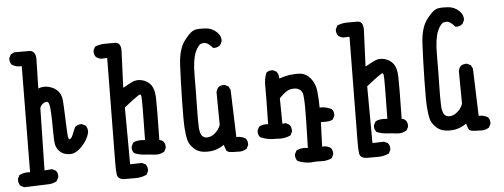

<svg xmlns="http://www.w3.org/2000/svg" viewBox="-54 -897 3109 1184"><g transform="rotate(-5 1500.0 -304.5)"><path d="M50.3 132.3 30.8 122.6 29.3 121.6 28.3 120.6Q15.6 103.5 17.6 79.6V78.6L18.1 77.6L27.8 58.1L28.8 56.2L30.3 55.2Q58.6 40.5 95.7 43.9L101.6 -612.3Q85 -610.8 70.1 -614.3Q55.2 -617.7 42 -626L41 -626.5L40.5 -627Q33.7 -634.8 31 -644.8Q28.3 -654.8 29.3 -666.5V-667.5L29.8 -668.5L39.6 -688L40.5 -689.9L42.5 -690.9L62 -700.7L63 -701.2H64.5H160.2H160.6H161.1Q199.2 -694.3 195.3 -638.2L191.4 -465.8Q221.2 -478.5 254.4 -470.7Q292 -461.4 312.5 -438.5Q333 -415.5 335.9 -379.4Q337.4 -362.3 338.6 -334.7Q339.8 -307.1 341.3 -269Q343.8 -193.8 346.7 -161.1Q346.7 -160.2 346.9 -158.9Q347.2 -157.7 347.2 -156.7Q347.2 -155.8 347.4 -154.8Q347.7 -153.8 347.7 -152.8Q347.7 -151.9 347.9 -151.1Q348.1 -150.4 348.4 -149.7Q348.6 -148.9 348.6 -147.9Q348.6 -147 349.1 -146.5Q350.1 -143.1 351.1 -140.9Q352.1 -138.7 353 -137.9Q354 -137.2 354.7 -137.2Q355.5 -137.2 356.4 -137.7Q367.7 -140.6 375.5 -159.7Q384.3 -181.2 396 -208.5L396.5 -209.5L397.5 -210.4Q406.2 -218.3 416.7 -221.4Q427.2 -224.6 439 -223.6H439.9L440.9 -223.1L460.4 -213.4L461.9 -212.4L462.9 -211.4Q475.6 -194.3 473.6 -170.4V-169.9V-169.4Q463.4 -125 425.3 -85Q386.2 -43.9 347.2 -45.9Q309.1 -47.9 288.1 -69.3Q267.1 -89.8 262.7 -118.2Q260.7 -131.8 259.8 -158.4Q258.8 -185.1 258.8 -225.6Q258.8 -241.7 258.5 -256.1Q258.3 -270.5 257.8 -283.4Q257.3 -296.4 256.8 -308.1Q256.3 -319.8 255.4 -329.8Q254.4 -339.8 253.4 -348.6Q252.4 -356.9 250.5 -362.8Q247.1 -374.5 241.9 -377.9Q236.8 -381.3 228 -378.9Q204.1 -371.6 193.4 -346.2L185.5 40.5L231 37.1H232.4L233.9 37.6L253.4 47.4L254.9 47.9L255.4 48.8Q268.6 64.5 266.6 88.4V89.8L266.1 90.8L254.4 112.3L253.4 113.8L252 114.7Q229 127 201.7 127.9Q175.8 128.9 52.7 132.8H51.3Z M673.8 136.7Q631.8 135.7 627 105Q623 78.6 624 30.3Q625 -17.6 630.9 -616.7L594.2 -615.2H593.8H593.3Q575.7 -617.7 562.5 -628.4L562 -628.9Q555.2 -636.7 552.5 -646.7Q549.8 -656.7 550.8 -668.5V-669.4L551.3 -670.4L561 -689.9L562 -691.9L564 -692.9Q592.8 -705.1 625 -705.1H687.5Q707.5 -704.6 716.1 -689Q724.6 -673.3 722.7 -646L713.4 -424.8Q741.7 -439.9 767.1 -453.6Q799.3 -470.2 835 -460.4Q852.5 -455.6 866.2 -446.3Q879.9 -437 889.2 -423.6Q898.4 -410.2 903.3 -391.1Q908.2 -372.1 909.2 -347.2Q910.2 -323.7 909.7 -257.3Q909.2 -190.9 907.2 -84.5Q912.1 -84 916 -82.5Q919.9 -81.1 923.3 -78.9Q926.8 -76.7 930.7 -73.7L931.2 -73.2Q944.3 -57.6 942.4 -33.7V-32.7L941.9 -31.7L932.1 -12.2L931.2 -10.7L929.7 -9.8Q902.8 6.8 869.6 2.9Q838.4 -1 807.1 -2.9Q774.9 -4.9 746.6 -17.1L745.6 -17.6L744.6 -18.6Q730.5 -34.7 733.4 -58.6V-59.6L733.9 -60.1L743.7 -79.6L744.6 -81.1L745.6 -82Q769.5 -97.7 819.3 -91.8Q824.2 -341.8 820.3 -362.3Q819.8 -365.7 818.8 -368.7Q816.9 -373 814.9 -374Q813 -375 808.1 -373Q804.2 -371.1 792 -362.8Q779.8 -354.5 759.3 -339.1Q738.8 -323.7 712.9 -302.7L714.8 48.8L786.1 46.9H787.6L788.6 47.4L808.1 57.1L809.6 57.6L810.1 58.6Q823.2 74.2 821.3 98.1V99.1L820.8 100.1L811 119.6L810.1 121.6L808.1 122.6Q777.8 136.7 741.7 136.7Z M1379.4 29.3Q1348.6 29.8 1332.5 26.6Q1316.4 23.4 1312 13.7Q1309.6 7.8 1306.6 -0.7Q1303.7 -9.3 1300.3 -20Q1285.2 -9.8 1270.5 -2.9Q1255.9 3.9 1241.2 7.8Q1209.5 15.6 1173.3 11.7Q1135.7 7.3 1111.3 -17.6Q1086.4 -42 1079.1 -69.3Q1072.3 -95.7 1068.8 -142.6Q1065.4 -189.5 1067.9 -313Q1070.3 -436.5 1075.2 -535.2Q1077.6 -585 1088.9 -622.8Q1100.1 -660.6 1120.6 -686Q1125.5 -692.4 1130.1 -698Q1134.8 -703.6 1139.2 -708.7Q1143.6 -713.9 1147.9 -718Q1152.3 -722.2 1156.5 -725.8Q1160.6 -729.5 1164.6 -732.2Q1168.5 -734.9 1172.4 -737.1Q1176.3 -739.3 1179.9 -740.7Q1183.6 -742.2 1187.5 -743.2Q1212.4 -748 1251 -745.1Q1290.5 -742.2 1318.4 -716.3Q1332.5 -703.1 1338.6 -688.2Q1344.7 -673.3 1342.8 -657.2V-656.2L1342.3 -655.8L1332.5 -636.2L1332 -635.3L1331.1 -634.3Q1322.3 -626.5 1311.8 -623.3Q1301.3 -620.1 1289.6 -621.1H1287.1L1285.6 -623Q1280.8 -628.4 1276.1 -633.1Q1271.5 -637.7 1267.3 -641.4Q1263.2 -645 1259 -647.7Q1254.9 -650.4 1251 -652.3Q1235.8 -659.7 1216.3 -653.8Q1210.9 -652.3 1204.8 -646.7Q1198.7 -641.1 1191.7 -630.4Q1184.6 -619.6 1178.2 -604.5Q1168.5 -582 1163.3 -545.7Q1158.2 -509.3 1158.2 -459.5Q1158.2 -358.4 1156.2 -273.9Q1154.3 -189.5 1156.2 -144.5Q1156.7 -129.9 1159.2 -118.2Q1161.6 -106.4 1165 -98.6Q1168.5 -90.8 1172.9 -85.9Q1180.7 -78.6 1189.7 -75.9Q1198.7 -73.2 1210 -75.2Q1215.8 -76.2 1221.7 -77.9Q1227.5 -79.6 1233.2 -82.5Q1238.8 -85.4 1244.1 -89.4Q1249.5 -93.3 1254.9 -98.1Q1275.9 -117.2 1286.1 -144.5L1284.2 -344.7V-345.2Q1286.6 -362.8 1297.4 -376L1297.9 -376.5Q1313.5 -389.6 1337.4 -387.7H1338.4L1339.4 -387.2L1358.9 -377.4L1360.8 -376.5L1361.8 -374.5L1371.6 -355L1372.1 -354V-352.5L1381.8 -61.5Q1397.9 -62 1411.6 -58.6Q1425.3 -55.2 1437.5 -47.9L1438.5 -47.4L1439 -46.9Q1452.1 -31.2 1450.2 -7.3V-6.3L1449.7 -5.4L1439.9 14.2L1439 15.6L1438 16.6Q1412.6 33.2 1379.4 29.3Z M1827.1 134.8Q1815.9 134.8 1805.4 133.8Q1794.9 132.8 1784.7 130.9Q1774.4 128.9 1764.6 125.7Q1754.9 122.6 1745.6 118.7L1744.6 118.2L1743.7 117.2Q1730.5 101.6 1732.4 77.6V76.7L1732.9 75.7L1742.7 56.2L1743.7 54.2L1745.1 53.2Q1772.9 38.1 1815.4 43.9Q1821.3 -168 1820.3 -211.9Q1820.3 -218.3 1820.1 -224.1Q1819.8 -230 1819.6 -235.8Q1819.3 -241.7 1819.1 -246.8Q1818.8 -252 1818.6 -256.8Q1818.4 -261.7 1817.9 -266.1Q1817.4 -270.5 1817.1 -274.7Q1816.9 -278.8 1816.4 -282.7Q1814 -306.2 1795.4 -318.8Q1776.9 -331.5 1744.6 -326.7Q1712.4 -321.8 1669.9 -275.9L1671.9 -117.7L1690.9 -120.1H1692.4L1694.3 -119.6L1713.9 -108.9L1714.8 -107.9L1715.8 -106.9Q1728.5 -89.8 1726.6 -65.9V-64.9L1726.1 -64L1716.3 -44.4L1715.3 -42.5L1713.4 -41.5Q1674.8 -23.4 1626.5 -29.3Q1572.8 -27.3 1528.8 -47.4L1527.8 -47.9L1526.9 -48.8Q1513.7 -64.5 1515.6 -88.4V-89.4L1516.1 -90.3L1525.9 -109.9L1526.9 -111.3L1527.8 -112.3Q1547.4 -127 1584 -123Q1585.9 -223.6 1586.7 -282.5Q1587.4 -341.3 1586.9 -361.3Q1585.9 -402.3 1600.1 -438.5L1600.6 -439.9L1601.6 -440.9Q1617.2 -454.1 1641.1 -452.1H1642.1L1643.1 -451.7L1662.6 -441.9L1664.1 -440.9L1665 -439.9Q1668 -435.5 1670.4 -430.4Q1672.9 -425.3 1674.3 -419.9Q1675.8 -414.6 1676.3 -409.2Q1676.8 -403.8 1676.8 -397.9Q1694.8 -403.8 1710.9 -407.7Q1727.1 -411.6 1742.7 -414.1Q1778.3 -418.9 1810.1 -416Q1843.8 -412.6 1871.6 -379.9Q1885.3 -363.3 1893.6 -342Q1901.9 -320.8 1904.3 -294.4Q1906.7 -270.5 1908 -246.1Q1909.2 -221.7 1909.2 -197.3Q1943.4 -200.7 1981.9 -182.1L1982.9 -181.6L1983.9 -180.7Q1990.7 -172.9 1993.4 -162.8Q1996.1 -152.8 1995.1 -141.1V-140.1L1994.6 -139.2L1984.9 -119.6L1984.4 -118.2L1983.4 -117.7Q1966.8 -104 1909.2 -107.9L1903.8 43.9Q1933.1 40.5 1955.6 55.7L1956.1 56.2L1956.5 56.6Q1969.7 72.3 1967.8 96.2V97.2L1967.3 98.1L1957.5 117.7L1956.5 119.6L1955.1 120.1L1954.6 120.6Q1925.8 134.8 1891.1 132.8Q1883.3 132.3 1875.2 132.3Q1867.2 132.3 1859.1 132.3Q1851.1 132.3 1843.3 133.1Q1835.4 133.8 1827.6 134.8Z M2173.8 136.7Q2131.8 135.7 2127 105Q2123 78.6 2124 30.3Q2125 -17.6 2130.9 -616.7L2094.2 -615.2H2093.8H2093.3Q2075.7 -617.7 2062.5 -628.4L2062 -628.9Q2055.2 -636.7 2052.5 -646.7Q2049.8 -656.7 2050.8 -668.5V-669.4L2051.3 -670.4L2061 -689.9L2062 -691.9L2064 -692.9Q2092.8 -705.1 2125 -705.1H2187.5Q2207.5 -704.6 2216.1 -689Q2224.6 -673.3 2222.7 -646L2213.4 -424.8Q2241.7 -439.9 2267.1 -453.6Q2299.3 -470.2 2335 -460.4Q2352.5 -455.6 2366.2 -446.3Q2379.9 -437 2389.2 -423.6Q2398.4 -410.2 2403.3 -391.1Q2408.2 -372.1 2409.2 -347.2Q2410.2 -323.7 2409.7 -257.3Q2409.2 -190.9 2407.2 -84.5Q2412.1 -84 2416 -82.5Q2419.9 -81.1 2423.3 -78.9Q2426.8 -76.7 2430.7 -73.7L2431.2 -73.2Q2444.3 -57.6 2442.4 -33.7V-32.7L2441.9 -31.7L2432.1 -12.2L2431.2 -10.7L2429.7 -9.8Q2402.8 6.8 2369.6 2.9Q2338.4 -1 2307.1 -2.9Q2274.9 -4.9 2246.6 -17.1L2245.6 -17.6L2244.6 -18.6Q2230.5 -34.7 2233.4 -58.6V-59.6L2233.9 -60.1L2243.7 -79.6L2244.6 -81.1L2245.6 -82Q2269.5 -97.7 2319.3 -91.8Q2324.2 -341.8 2320.3 -362.3Q2319.8 -365.7 2318.8 -368.7Q2316.9 -373 2314.9 -374Q2313 -375 2308.1 -373Q2304.2 -371.1 2292 -362.8Q2279.8 -354.5 2259.3 -339.1Q2238.8 -323.7 2212.9 -302.7L2214.8 48.8L2286.1 46.9H2287.6L2288.6 47.4L2308.1 57.1L2309.6 57.6L2310.1 58.6Q2323.2 74.2 2321.3 98.1V99.1L2320.8 100.1L2311 119.6L2310.1 121.6L2308.1 122.6Q2277.8 136.7 2241.7 136.7Z M2879.4 29.3Q2848.6 29.8 2832.5 26.6Q2816.4 23.4 2812 13.7Q2809.6 7.8 2806.6 -0.7Q2803.7 -9.3 2800.3 -20Q2785.2 -9.8 2770.5 -2.9Q2755.9 3.9 2741.2 7.8Q2709.5 15.6 2673.3 11.7Q2635.7 7.3 2611.3 -17.6Q2586.4 -42 2579.1 -69.3Q2572.3 -95.7 2568.8 -142.6Q2565.4 -189.5 2567.9 -313Q2570.3 -436.5 2575.2 -535.2Q2577.6 -585 2588.9 -622.8Q2600.1 -660.6 2620.6 -686Q2625.5 -692.4 2630.1 -698Q2634.8 -703.6 2639.2 -708.7Q2643.6 -713.9 2647.9 -718Q2652.3 -722.2 2656.5 -725.8Q2660.6 -729.5 2664.6 -732.2Q2668.5 -734.9 2672.4 -737.1Q2676.3 -739.3 2679.9 -740.7Q2683.6 -742.2 2687.5 -743.2Q2712.4 -748 2751 -745.1Q2790.5 -742.2 2818.4 -716.3Q2832.5 -703.1 2838.6 -688.2Q2844.7 -673.3 2842.8 -657.2V-656.2L2842.3 -655.8L2832.5 -636.2L2832 -635.3L2831.1 -634.3Q2822.3 -626.5 2811.8 -623.3Q2801.3 -620.1 2789.6 -621.1H2787.1L2785.6 -623Q2780.8 -628.4 2776.1 -633.1Q2771.5 -637.7 2767.3 -641.4Q2763.2 -645 2759 -647.7Q2754.9 -650.4 2751 -652.3Q2735.8 -659.7 2716.3 -653.8Q2710.9 -652.3 2704.8 -646.7Q2698.7 -641.1 2691.7 -630.4Q2684.6 -619.6 2678.2 -604.5Q2668.5 -582 2663.3 -545.7Q2658.2 -509.3 2658.2 -459.5Q2658.2 -358.4 2656.2 -273.9Q2654.3 -189.5 2656.2 -144.5Q2656.7 -129.9 2659.2 -118.2Q2661.6 -106.4 2665 -98.6Q2668.5 -90.8 2672.9 -85.9Q2680.7 -78.6 2689.7 -75.9Q2698.7 -73.2 2710 -75.2Q2715.8 -76.2 2721.7 -77.9Q2727.5 -79.6 2733.2 -82.5Q2738.8 -85.4 2744.1 -89.4Q2749.5 -93.3 2754.9 -98.1Q2775.9 -117.2 2786.1 -144.5L2784.2 -344.7V-345.2Q2786.6 -362.8 2797.4 -376L2797.9 -376.5Q2813.5 -389.6 2837.4 -387.7H2838.4L2839.4 -387.2L2858.9 -377.4L2860.8 -376.5L2861.8 -374.5L2871.6 -355L2872.1 -354V-352.5L2881.8 -61.5Q2897.9 -62 2911.6 -58.6Q2925.3 -55.2 2937.5 -47.9L2938.5 -47.4L2939 -46.9Q2952.1 -31.2 2950.2 -7.3V-6.3L2949.7 -5.4L2939.9 14.2L2939 15.6L2938 16.6Q2912.6 33.2 2879.4 29.3Z"/></g></svg>

Font: NaikaiFont
Style: SemiBold
Weight: 600
Version: Version 1.89